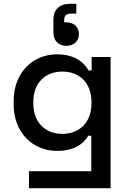

<svg xmlns="http://www.w3.org/2000/svg" viewBox="-20 -794 680 1014"><path d="M133 200H564V-493H464V-422H448C424 -463 377 -507 281 -507C156 -507 52 -414 52 -259V-244C52 -90 156 3 281 3C378 3 424 -39 446 -77H462V110H133ZM156 -247V-256C156 -357 220 -416 309 -416C399 -416 463 -357 463 -256V-247C463 -146 398 -87 309 -87C221 -87 156 -146 156 -247ZM262 -623C262 -577 291 -552 330 -552C370 -552 397 -577 397 -614C397 -651 371 -676 331 -676H319V-687C319 -712 329 -722 356 -722H383V-774H353C293 -774 262 -744 262 -689Z"/></svg>

Font: Meta Space Medium
Style: Regular
Weight: 500
Designer: Meta Pool / Florian Karsten
Foundry: Meta Pool / Florian Karsten
Version: Version 2.000;Glyphs 3.1.1 (3137)